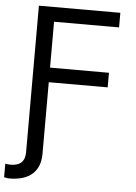

<svg xmlns="http://www.w3.org/2000/svg" viewBox="-78 -773 726 1024"><g transform="rotate(5 285.0 -261.0)"><path d="M88.1 -727.3V56.8C88.1 113.6 55.4 130.7 9.9 130.7C0 130.7 -9.9 129.3 -17 127.8V200.3C4.3 204.5 4.3 204.5 9.9 204.5C119.3 204.5 176.1 152 176.1 58.2V-325.3H491.5V-403.4H176.1V-649.1H524.1V-727.3Z"/></g></svg>

Font: Margiela Sans
Style: Regular
Weight: 400
Designer: Stefan Endress, Andreas Faust
Version: Version 1.100;FEAKit 1.0